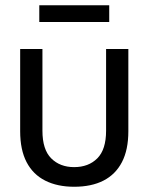

<svg xmlns="http://www.w3.org/2000/svg" viewBox="-20 -701 567 733"><path d="M263 12Q199 12 152.5 -11.5Q106 -35 81.5 -82Q57 -129 57 -200V-514H142V-202Q142 -130 175.5 -96.5Q209 -63 263 -63Q318 -63 351.5 -96.5Q385 -130 385 -202V-514H470V-200Q470 -129 445.5 -82Q421 -35 375 -11.5Q329 12 263 12ZM130 -681H397V-617H130Z"/></svg>

Font: TikTok Sans 24pt
Style: Regular
Weight: 400
Version: Version 4.000